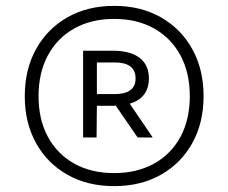

<svg xmlns="http://www.w3.org/2000/svg" viewBox="-20 -769 779 655"><path d="M369.5 -134Q279 -134 210.2 -172.8Q141.5 -211.5 103 -280.8Q64.5 -350 64.5 -441Q64.5 -532 103 -601.5Q141.5 -671 210.2 -710Q279 -749 369.5 -749Q460 -749 528.8 -710Q597.5 -671 636 -601.5Q674.5 -532 674.5 -441Q674.5 -350 636 -280.8Q597.5 -211.5 528.8 -172.8Q460 -134 369.5 -134ZM449.5 -300 372.5 -412 416 -425 501 -300ZM369.5 -178.5Q447.5 -178.5 505.8 -211Q564 -243.5 595.8 -302.5Q627.5 -361.5 627.5 -441Q627.5 -520.5 595.8 -579.8Q564 -639 505.8 -671.8Q447.5 -704.5 369.5 -704.5Q291.5 -704.5 233.2 -671.8Q175 -639 143.2 -579.8Q111.5 -520.5 111.5 -441Q111.5 -361.5 143.2 -302.5Q175 -243.5 233.2 -211Q291.5 -178.5 369.5 -178.5ZM263.5 -300V-596H363.5Q425 -596 456.5 -571.5Q488 -547 488 -501.5Q488 -456 457 -432Q426 -408 363.5 -408H310.5L309.5 -300ZM310.5 -448H371Q442.5 -448 442.5 -501.5Q442.5 -556 371 -556H310.5Z"/></svg>

Font: Encode Sans SC SemiCondensed
Style: Regular
Weight: 400
Width: 4
Designer: Multiple Designers
Foundry: Impallari Type
Version: Version 3.002